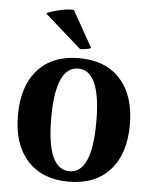

<svg xmlns="http://www.w3.org/2000/svg" viewBox="-53 -786 669 844"><g transform="rotate(5 281.0 -363.5)"><path d="M119 -714Q128 -722 172.5 -732.5Q217 -743 239 -740L329 -580Q318 -573 281 -571ZM34 -258Q34 -387 99 -459Q164 -531 281 -531Q398 -531 463 -459Q528 -387 528 -258Q528 -130 463 -58Q398 14 281 14Q164 14 99 -58Q34 -130 34 -258ZM281 -32Q380 -32 380 -258Q380 -485 281 -485Q181 -485 181 -258Q181 -32 281 -32Z"/></g></svg>

Font: Arima Koshi Bold
Style: Regular
Weight: 700
Designer: Joana Correia and Natanael Gama
Foundry: NDISCOVER
Version: Version 1.019;PS 001.019;hotconv 1.0.88;makeotf.lib2.5.64775